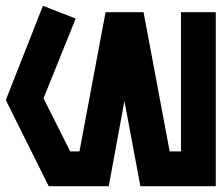

<svg xmlns="http://www.w3.org/2000/svg" viewBox="-24 -642 764 662"><path d="M124 -622 237 -578 126 -303 218 -120H250L340 -600H471L561 -120H600V-600H720V0H460L405 -294L351 0H144L-4 -297Z"/></svg>

Font: SOV_raksil
Style: Book
Weight: 400
Version: Version 1.00